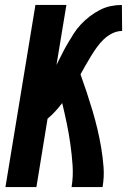

<svg xmlns="http://www.w3.org/2000/svg" viewBox="-20 -755 540 775"><path d="M2 0 123 -735H248L208 -493Q219 -514 229.5 -535.5Q240 -557 252 -577.5Q264 -598 277 -618.5Q290 -639 306.5 -656.5Q323 -674 342.5 -689Q362 -704 383.5 -715Q405 -726 427.5 -730.5Q450 -735 472 -735L473 -630Q453 -630 433.5 -620.5Q414 -611 398.5 -596Q383 -581 370.5 -563.5Q358 -546 347 -528Q336 -510 325.5 -491.5Q315 -473 305 -455Q318 -419 330 -382.5Q342 -346 353 -309.5Q364 -273 373 -235Q382 -197 388.5 -158.5Q395 -120 398 -80.5Q401 -41 394 0H269Q276 -44 273 -87.5Q270 -131 264 -173.5Q258 -216 249.5 -257Q241 -298 231 -339Q218 -322 203.5 -306Q189 -290 172 -276L127 0Z"/></svg>

Font: Iosevka Term Curly Extrabold
Style: Italic
Weight: 800
Italic angle: -9°
Designer: Belleve Invis
Foundry: Belleve Invis
Version: Version 32.3.0